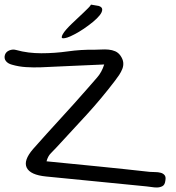

<svg xmlns="http://www.w3.org/2000/svg" viewBox="-20 -832 782 852"><path d="M2 -588.9Q6.8 -602.5 21.5 -608.4Q36.1 -614.3 50.8 -610.4Q79.1 -602.5 106.9 -599.1Q134.8 -595.7 163.1 -595.7Q222.7 -595.7 281.2 -604Q339.8 -612.3 398.4 -611.3Q414.1 -611.3 430.2 -612.3Q446.3 -613.3 461.9 -611.8Q477.5 -610.4 491.2 -604.5Q504.9 -598.6 514.6 -585Q525.4 -569.3 526.9 -554.7Q528.3 -540 522.9 -526.4Q517.6 -512.7 508.8 -499.5Q500 -486.3 490.2 -473.6Q430.7 -395.5 364.7 -323.2Q298.8 -251 231.4 -178.7Q218.8 -165 205.6 -151.9Q192.4 -138.7 186.5 -116.2Q304.7 -104.5 418 -93.3Q531.2 -82 644.5 -69.3Q655.3 -68.4 668.5 -68.4Q681.6 -68.4 692.9 -65.4Q704.1 -62.5 710.4 -54.7Q716.8 -46.9 713.9 -31.2Q711.9 -11.7 700.7 -5.9Q689.5 0 675.8 0Q665 0 652.8 -2Q640.6 -3.9 629.9 -4.9Q517.6 -15.6 407.2 -26.9Q296.9 -38.1 184.6 -48.8Q114.3 -55.7 98.6 -87.9Q83 -120.1 127 -170.9Q187.5 -239.3 249 -306.2Q310.5 -373 371.1 -442.4Q390.6 -464.8 411.1 -488.3Q431.6 -511.7 442.4 -545.9Q369.1 -543 298.8 -539.6Q228.5 -536.1 158.2 -533.2Q127 -532.2 95.2 -534.2Q63.5 -536.1 33.2 -544.9Q14.6 -549.8 5.9 -561.5Q-2.9 -573.2 2 -588.9ZM258.8 -680.7Q263.7 -689.5 274.4 -701.7Q285.2 -713.9 297.9 -726.1Q310.5 -738.3 324.7 -751.5Q338.9 -764.6 350.6 -775.9Q362.3 -787.1 371.6 -796.4Q380.9 -805.7 383.8 -811.5L418 -805.7Q433.6 -800.8 433.6 -789.6Q433.6 -778.3 422.4 -764.2Q411.1 -750 392.1 -734.4Q373 -718.8 352.1 -704.6Q331.1 -690.4 310.5 -679.7Q290 -668.9 278.8 -665.5Q267.6 -662.1 261.7 -662.1Q257.8 -662.1 255.9 -663.1Q253.9 -664.1 253.9 -667Q253.9 -671.9 258.8 -680.7Z"/></svg>

Font: Scriphy
Style: Regular
Weight: 400
Designer: Ala M. Lockhart
Foundry: Ala M. Lockhart
Version: Version 1.0 2021